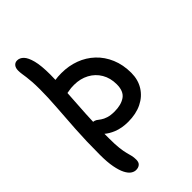

<svg xmlns="http://www.w3.org/2000/svg" viewBox="-299 -855 1211 1211"><g transform="rotate(-45 306.0 -250.0)"><path d="M335 10Q278 10 234 -8Q198 -23 175 -43Q175 -23 175 -2Q175 53 179 86.5Q183 120 188.5 140.5Q194 161 198 177Q202 193 202 214Q202 238 189 249Q176 260 155 260Q138 260 121.5 248.5Q105 237 91.5 210.5Q78 184 69.5 140Q61 96 61 31Q61 -94 67.5 -194.5Q74 -295 80 -376.5Q86 -458 86 -528Q86 -569 84 -596.5Q82 -624 79.5 -643Q77 -662 74.5 -677.5Q72 -693 72 -710Q72 -733 83 -746.5Q94 -760 113 -760Q136 -760 155 -740.5Q174 -721 186 -675Q198 -629 198 -548Q198 -526 197 -502Q221 -506 254 -506Q319 -506 375.5 -485Q432 -464 475 -423.5Q518 -383 542.5 -325Q567 -267 567 -195Q567 -134 538 -87.5Q509 -41 457 -15.5Q405 10 335 10ZM192 -390Q187 -309 181 -215Q179 -182 178 -147Q189 -146 200 -140Q211 -132 225 -122Q239 -112 262 -104.5Q285 -97 320 -97Q379 -97 415 -122Q451 -147 451 -209Q451 -265 426 -307.5Q401 -350 357 -373.5Q313 -397 258 -397Q226 -397 211 -393Q202 -391 192 -390Z"/></g></svg>

Font: Shantell Sans Light Medium
Style: Regular
Weight: 500
Version: Version 1.008;[ac192a2d6]